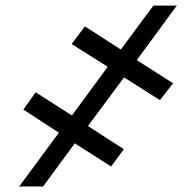

<svg xmlns="http://www.w3.org/2000/svg" viewBox="-20 -675 691 695"><path d="M429 -394.9 558.9 -312.5 606.5 -373.6 475.1 -457.4 620 -654.8H535.2L417.3 -495.7L287.3 -579.5L239.3 -515.6L370 -433.2L240.4 -257.1L109 -340.9L64.6 -278.4L193.2 -194.6L49.4 0H136L250.7 -156.2L382.1 -72.4L428.3 -134.9L298.3 -218.8Z"/></svg>

Font: Magic Ui Pro Semi Bold
Style: Italic
Weight: 600
Italic angle: -9.39999°
Designer: Stefan Endress, Andreas Faust
Version: Version 1.000;FEAKit 1.0